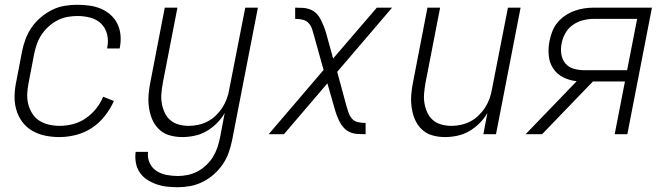

<svg xmlns="http://www.w3.org/2000/svg" viewBox="-20 -562 2790 804"><path d="M229 12Q198 12 169 6Q140 0 115 -14.5Q90 -29 73 -52Q56 -75 48 -103.5Q40 -132 41 -162.5Q42 -193 49 -225L72 -345Q77 -371 86.5 -397Q96 -423 112 -446.5Q128 -470 150.5 -489Q173 -508 198 -520.5Q223 -533 250 -537.5Q277 -542 303 -542Q329 -542 354.5 -538.5Q380 -535 402.5 -525.5Q425 -516 443 -500Q461 -484 471.5 -462.5Q482 -441 484.5 -415.5Q487 -390 482 -364L481 -359H429V-363Q435 -391 428.5 -418Q422 -445 403.5 -463Q385 -481 358.5 -488Q332 -495 304 -495Q283 -495 261.5 -491Q240 -487 220 -476.5Q200 -466 183 -450.5Q166 -435 153.5 -416Q141 -397 134 -376.5Q127 -356 123 -336L100 -216Q95 -192 94 -169Q93 -146 98.5 -125Q104 -104 115.5 -86Q127 -68 145 -56.5Q163 -45 185 -40Q207 -35 230 -35Q257 -35 285 -42Q313 -49 338 -66Q363 -83 382 -106.5Q401 -130 412 -157L457 -139Q442 -106 419 -76.5Q396 -47 365 -26.5Q334 -6 298.5 3Q263 12 229 12Z M725 222Q702 222 679 219.5Q656 217 635 209.5Q614 202 595.5 190Q577 178 565 160Q553 142 549 120Q545 98 548 74H600Q597 99 606.5 120Q616 141 635 153.5Q654 166 677.5 170.5Q701 175 725 175Q745 175 766.5 170.5Q788 166 807 156Q826 146 843 130Q860 114 871.5 95.5Q883 77 890 56.5Q897 36 901 16L921 -89Q908 -66 888 -46Q868 -26 844.5 -12.5Q821 1 794.5 6.5Q768 12 744 12Q715 12 689.5 4.5Q664 -3 645.5 -21Q627 -39 617 -63Q607 -87 603.5 -114Q600 -141 602.5 -169Q605 -197 611 -225L670 -530H723L662 -216Q658 -194 656 -172Q654 -150 657.5 -129.5Q661 -109 669.5 -90.5Q678 -72 693 -59Q708 -46 728.5 -40.5Q749 -35 771 -35Q791 -35 811 -39.5Q831 -44 849.5 -53.5Q868 -63 884 -78.5Q900 -94 911.5 -112Q923 -130 930 -149.5Q937 -169 940 -188L1007 -530H1060L952 25Q947 50 938 76Q929 102 913 125.5Q897 149 875.5 168Q854 187 829 199.5Q804 212 777.5 217Q751 222 725 222Z M1105 0 1335 -269 1296 -409Q1292 -424 1287.5 -438.5Q1283 -453 1273 -464.5Q1263 -476 1247.5 -479.5Q1232 -483 1216 -483V-530Q1232 -530 1248.5 -529Q1265 -528 1280 -522Q1295 -516 1306 -504.5Q1317 -493 1323.5 -479.5Q1330 -466 1336 -451.5Q1342 -437 1346 -422L1375 -317L1558 -530H1622L1392 -261L1430 -121Q1434 -106 1439 -91.5Q1444 -77 1453.5 -65.5Q1463 -54 1479 -50.5Q1495 -47 1511 -47V0Q1495 0 1478 -1Q1461 -2 1446.5 -8Q1432 -14 1421 -25.5Q1410 -37 1403 -50.5Q1396 -64 1390.5 -78.5Q1385 -93 1381 -108L1351 -213L1169 0Z M1844 12Q1815 12 1789.5 4.5Q1764 -3 1745.5 -21Q1727 -39 1717 -63Q1707 -87 1703.5 -114Q1700 -141 1702.5 -169Q1705 -197 1711 -225L1770 -530H1823L1762 -216Q1758 -194 1756 -172Q1754 -150 1757.5 -129.5Q1761 -109 1769.5 -90.5Q1778 -72 1793 -59Q1808 -46 1828.5 -40.5Q1849 -35 1871 -35Q1891 -35 1911 -39.5Q1931 -44 1949.5 -53.5Q1968 -63 1984 -78.5Q2000 -94 2011.5 -112Q2023 -130 2030 -149.5Q2037 -169 2040 -188L2107 -530H2160L2057 0H2004L2021 -89Q2008 -66 1988 -46Q1968 -26 1944.5 -12.5Q1921 1 1894.5 6.5Q1868 12 1844 12Z M2250 0H2181L2395 -222Q2365 -225 2339 -238Q2313 -251 2297 -274.5Q2281 -298 2278 -328.5Q2275 -359 2281 -390Q2285 -410 2292.5 -430Q2300 -450 2314 -467Q2328 -484 2346.5 -496.5Q2365 -509 2385.5 -516.5Q2406 -524 2426.5 -527Q2447 -530 2467 -530H2710L2607 0H2554L2597 -221H2463ZM2606 -268 2648 -483H2467Q2445 -483 2422.5 -477.5Q2400 -472 2380 -458.5Q2360 -445 2348 -424Q2336 -403 2332 -381Q2327 -358 2330.5 -335.5Q2334 -313 2347 -297Q2360 -281 2381.5 -274.5Q2403 -268 2426 -268Z"/></svg>

Font: Lode Dark
Style: Italic
Weight: 400
Italic angle: -11°
Monospace: yes
Designer: Belleve Invis
Foundry: Belleve Invis
Version: Version 29.2.0; ttfautohint (v1.8.3)